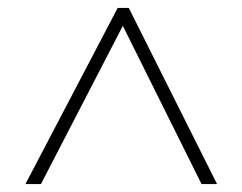

<svg xmlns="http://www.w3.org/2000/svg" viewBox="-20 -739 610 483"><path d="M44 -276 276 -719H304L526 -276H487L289 -674L83 -276Z"/></svg>

Font: Noto Sans Khmer UI ExtraLight
Style: Regular
Weight: 200
Designer: Danh Hong and the Monotype Design Team
Foundry: Monotype Imaging Inc.
Version: Version 2.002; ttfautohint (v1.8.4.7-5d5b)